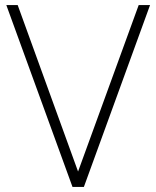

<svg xmlns="http://www.w3.org/2000/svg" viewBox="-20 -740 619 760"><path d="M267 0H312L574 -720H529L289 -61L50 -720H5Z"/></svg>

Font: Hauora ExtraLight
Style: Regular
Weight: 200
Designer: Mikhail Sharanda
Foundry: WCYS & Co.
Version: Version 1.010